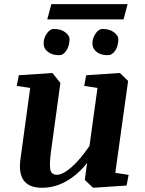

<svg xmlns="http://www.w3.org/2000/svg" viewBox="-20 -891 696 922"><path d="M181.6 10.7Q58.1 10.7 78.6 -129.9L125 -468.8L60.5 -478.5L70.3 -529.8L231.9 -540.5L270 -492.7L225.1 -165.5Q217.3 -107.4 221.2 -79.6Q225.1 -51.8 253.4 -51.8Q281.7 -51.8 323.2 -87.9Q364.7 -124 409.7 -190.4L448.2 -468.8L384.3 -478.5L394 -529.8L555.7 -540.5L595.2 -502.4L533.7 -61L597.7 -51.3L587.9 0L426.8 10.7L387.2 -27.3L398.4 -108.9Q355.5 -53.7 299.8 -21.5Q244.1 10.7 181.6 10.7ZM226.6 -871.1H592.8L573.2 -797.9H207ZM472.2 -752Q505.9 -752 526.9 -736.3Q548.3 -720.7 548.3 -702.6Q548.3 -670.4 533.2 -647.9Q518.1 -626 499 -626Q480.5 -626 467.3 -629.9Q454.1 -633.8 444.3 -641.6Q423.8 -657.7 423.8 -682.6Q423.8 -708 439 -730Q454.1 -752 472.2 -752ZM205.1 -730.5Q220.2 -752 238.3 -752Q272 -752 293 -736.3Q314 -720.7 314 -702.6Q313.5 -670.9 298.8 -648.4Q284.2 -626 265.6 -626Q247.1 -626 233.9 -629.9Q220.7 -633.8 210.9 -641.6Q189.5 -657.2 189.5 -682.6Q189.5 -708.5 205.1 -730.5Z"/></svg>

Font: NoticiaText-BoldItalic
Style: Bold Italic
Weight: 700
Italic angle: -8°
Designer: JM Sole
Foundry: JM Sole
Version: Version 1.003